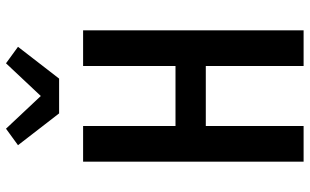

<svg xmlns="http://www.w3.org/2000/svg" viewBox="-216 -816 1032 640"><g transform="rotate(-90 300.0 -496.0)"><path d="M81 0V-735H200V-427H400V-735H519V0H400V-326H200V0ZM242 -815 136 -952 191 -992 300 -876 409 -992 464 -952 358 -815Z"/></g></svg>

Font: R Plex Mono
Style: Bold
Weight: 700
Monospace: yes
Designer: Belleve Invis
Foundry: Belleve Invis
Version: Version 31.8.0